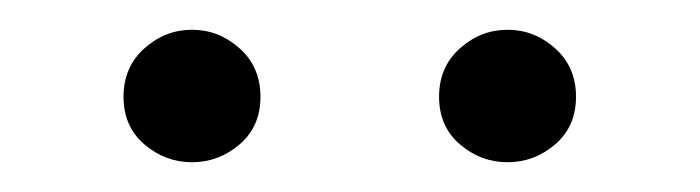

<svg xmlns="http://www.w3.org/2000/svg" viewBox="-20 -780 470 129"><path d="M109 -671Q91 -671 77 -683Q63 -695 63 -715Q63 -735 77 -747.5Q91 -760 109 -760Q127 -760 141 -747.5Q155 -735 155 -715Q155 -695 141 -683Q127 -671 109 -671ZM321 -671Q303 -671 289 -683Q275 -695 275 -715Q275 -735 289 -747.5Q303 -760 321 -760Q339 -760 353 -747.5Q367 -735 367 -715Q367 -695 353 -683Q339 -671 321 -671Z"/></svg>

Font: Noto Serif SC
Style: Regular
Weight: 200
Designer: Ryoko NISHIZUKA 西塚涼子 (kana & ideographs); Frank Grießhammer (Latin, Greek & Cyrillic); Wenlong ZHANG 张文龙 (bopomofo); San
Foundry: Adobe
Version: Version 2.001;hotconv 1.1.0;makeotfexe 2.6.0